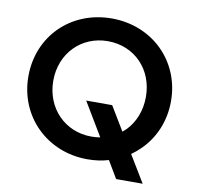

<svg xmlns="http://www.w3.org/2000/svg" viewBox="-90 -850 1058 1033"><g transform="rotate(10 439.0 -333.5)"><path d="M439 12C480 12 518 7 555 -4L611 90H756L667 -57C684 -69 701 -83 716 -98C787 -167 829 -264 829 -373C829 -593 660 -757 439 -757C217 -757 50 -594 50 -373C50 -153 220 12 439 12ZM439 -112C295 -112 186 -223 186 -373C186 -523 295 -633 439 -633C585 -633 692 -523 692 -373C692 -298 666 -233 621 -186C614 -179 607 -173 600 -167L521 -298H379L488 -116C472 -113 456 -112 439 -112Z"/></g></svg>

Font: Plus Jakarta Sans
Style: Bold
Weight: 700
Designer: Gumpita Rahayu
Foundry: Tokotype
Version: Version 2.071;gftools[0.9.30]